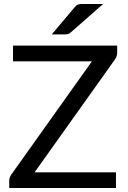

<svg xmlns="http://www.w3.org/2000/svg" viewBox="-20 -946 642 966"><path d="M569.5 -680.5V-716.5H45.5V-637.5H442.5L36 -66.5C33.3 -62.2 31.1 -57.7 29.2 -53C27.4 -48.3 26.5 -43.3 26.5 -38V0H563.5V-79H154L559.5 -648.5C566.2 -658.8 569.5 -669.5 569.5 -680.5ZM499 -926H398.5C387.5 -926 379.1 -925.2 373.2 -923.5C367.4 -921.8 361.7 -917.3 356 -910L240.5 -773H304.5C311.2 -773 316.8 -773.5 321.5 -774.5C326.2 -775.5 331 -778.3 336 -783Z"/></svg>

Font: LatoLatin
Style: Regular
Weight: 400
Designer: Lukasz Dziedzic with Adam Twardoch and Botio Nikoltchev
Foundry: tyPoland Lukasz Dziedzic
Version: Version 2.015; 2015-08-06; http://www.latofonts.com/